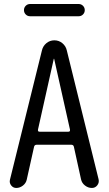

<svg xmlns="http://www.w3.org/2000/svg" viewBox="-20 -930 540 950"><path d="M246.1 -638.7 168 -289.1Q166 -278.3 175.8 -278.3H318.4Q328.1 -278.3 326.2 -289.1L248 -638.7Q248 -639.6 247.1 -639.6Q246.1 -639.6 246.1 -638.7ZM60.5 0Q44.9 0 35.2 -12.7Q25.4 -25.4 29.3 -41L187.5 -680.7Q192.4 -702.1 209.5 -716.3Q226.6 -730.5 249 -730.5Q271.5 -730.5 288.6 -716.3Q305.7 -702.1 310.5 -680.7L467.8 -43Q471.7 -26.4 461.4 -13.2Q451.2 0 434.6 0Q416 0 400.4 -12.2Q384.8 -24.4 380.9 -43L345.7 -203.1Q343.8 -213.9 332 -213.9H162.1Q150.4 -213.9 148.4 -203.1L112.3 -41Q108.4 -23.4 93.3 -11.7Q78.1 0 60.5 0ZM128.9 -910.2H369.1Q381.8 -910.2 390.6 -901.4Q399.4 -892.6 399.4 -879.9Q399.4 -867.2 390.6 -858.4Q381.8 -849.6 369.1 -849.6H128.9Q116.2 -849.6 107.4 -858.4Q98.6 -867.2 98.6 -879.9Q98.6 -892.6 107.4 -901.4Q116.2 -910.2 128.9 -910.2Z"/></svg>

Font: Rounded-X Mgen+ 1mn regular
Style: Regular
Weight: 400
Designer: [Source Han Sans]
Ryoko NISHIZUKA  (kana & ideographs); Paul D. Hunt (Latin, Greek & Cyrillic); Wenlong ZHANG  (bopomofo
Version: Version 1.059.20150602